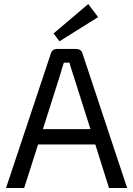

<svg xmlns="http://www.w3.org/2000/svg" viewBox="-20 -933 662 953"><path d="M275 -728 246 -767 418 -913 467 -848ZM453 -216H169L100 0H10L232 -666Q238 -690 264 -690H357Q384 -690 390 -666L611 0H521ZM429 -292 342 -566Q328 -607 325 -622H297Q288 -596 280 -566L193 -292Z"/></svg>

Font: Exo 2
Style: Regular
Weight: 400
Designer: Natanael Gama
Version: Version 1.001;PS 001.001;hotconv 1.0.70;makeotf.lib2.5.58329